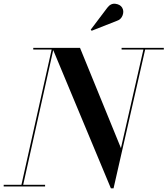

<svg xmlns="http://www.w3.org/2000/svg" viewBox="-56 -1009 906 1039"><path d="M576 -896 440 -842.5 435 -848.5 524.5 -967Q543.5 -992 568.8 -988.5Q594 -985 604.5 -968.5Q616 -950 607.8 -926.8Q599.5 -903.5 576 -896ZM-36 -9H60L223.5 -741H124V-750H377L598.5 -207.5L720 -741H602V-750H830.5V-741H729.5L558.5 10H544L232 -738L69.5 -9H188V0H-36Z"/></svg>

Font: Bodoni* 24pt Medium
Style: Italic
Weight: 500
Italic angle: -13°
Version: Version 2.3